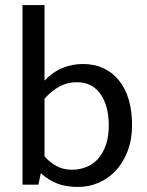

<svg xmlns="http://www.w3.org/2000/svg" viewBox="-20 -730 580 759"><path d="M502 -235Q502 -179 485 -134Q468 -89 439 -57Q410 -25 371 -8Q332 9 288 9Q242 9 207.5 -4Q173 -17 143 -44H141L132 0H69V-710H156V-411Q188 -445 226.5 -461Q265 -477 307 -477Q397 -477 449.5 -413Q502 -349 502 -235ZM410 -234Q410 -312 377 -358.5Q344 -405 284 -405Q246 -405 215 -388Q184 -371 156 -340V-112Q177 -88 203.5 -73.5Q230 -59 265 -59Q293 -59 319.5 -69Q346 -79 366 -100.5Q386 -122 398 -155Q410 -188 410 -234Z"/></svg>

Font: Ek Mukta
Style: Regular
Weight: 400
Designer: Girish Dalvi and Yashodeep Gholap
Foundry: Ek Type
Version: Version 2.538;PS 1.001;hotconv 16.6.51;makeotf.lib2.5.65220;